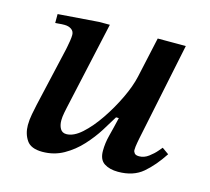

<svg xmlns="http://www.w3.org/2000/svg" viewBox="-78 -566 728 667"><g transform="rotate(15 286.0 -232.5)"><path d="M126 11Q85 11 69.5 -12Q54 -35 54 -66Q54 -85 58 -105.5Q62 -126 65 -140L114 -354Q114 -354 116 -364Q118 -374 120 -386.5Q122 -399 122 -408Q122 -421 112 -428Q102 -435 87 -435Q76 -435 67.5 -434Q59 -433 54 -433V-465L201 -476H239L169 -159Q168 -155 165 -139.5Q162 -124 162 -112Q162 -94 169 -82Q176 -70 191 -70Q217 -70 246 -96Q275 -122 302.5 -162.5Q330 -203 351 -247Q372 -291 380 -327L412 -473H513L440 -121Q440 -121 437 -105Q434 -89 434 -78Q434 -72 438.5 -66.5Q443 -61 455 -61Q473 -61 489 -73Q505 -85 515.5 -97.5Q526 -110 527 -111L551 -94Q521 -48 487 -19Q453 10 398 10Q368 10 348.5 -2.5Q329 -15 329 -47Q329 -75 336.5 -103.5Q344 -132 353 -171H343Q330 -149 310.5 -118Q291 -87 264 -57.5Q237 -28 202.5 -8.5Q168 11 126 11Z"/></g></svg>

Font: STIX Two Text Medium
Style: Italic
Weight: 500
Italic angle: -12°
Designer: Ross Mills, John Hudson & Paul Hanslow, Tiro Typeworks Ltd; with prior portions MicroPress Inc. and Coen Hoffman, Elsevi
Foundry: Tiro Typeworks Ltd
Version: Version 2.13 b171